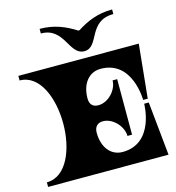

<svg xmlns="http://www.w3.org/2000/svg" viewBox="-133 -1056 1074 1169"><g transform="rotate(-15 404.5 -471.5)"><path d="M681 -914V-943C587 -943 519 -912 456 -872H449C386 -912 317 -943 224 -943V-914C373 -914 356 -741 453 -741C550 -741 518 -914 681 -914ZM784 0 750 -338H721C721 -338 721 -88 519 -88C445 -88 396 -150 396 -242C396 -279 416 -300 450 -300C514 -300 572 -234 572 -175H601V-525H572C572 -466 514 -401 450 -401C418 -401 396 -418 396 -458C396 -550 445 -612 519 -612C721 -612 721 -362 721 -362H750L784 -700H25V-671C151 -671 214 -511 214 -350C214 -190 151 -29 25 -29V0Z"/></g></svg>

Font: Ouroboros
Style: Regular
Weight: 400
Designer: Ariel Martín Pérez
Foundry: Velvetyne Type Foundry
Version: Version 2.001;hotconv 1.0.109;makeotfexe 2.5.65596